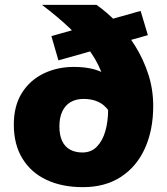

<svg xmlns="http://www.w3.org/2000/svg" viewBox="-20 -760 690 792"><path d="M153 -740H378Q421 -710 463 -666.5Q505 -623 538.5 -569Q572 -515 592 -453Q612 -391 612 -323Q612 -224 578 -148.5Q544 -73 479 -30.5Q414 12 322 12Q236 12 172 -18Q108 -48 72.5 -106Q37 -164 37 -246Q37 -323 70 -376Q103 -429 159.5 -456.5Q216 -484 285 -484Q332 -484 368.5 -474Q405 -464 436.5 -441Q468 -418 498 -377L460 -230Q448 -276 429 -302.5Q410 -329 384 -340.5Q358 -352 325 -352Q294 -352 271.5 -339Q249 -326 237 -300.5Q225 -275 225 -239Q225 -202 236.5 -178Q248 -154 269.5 -142.5Q291 -131 320 -131Q356 -131 379.5 -155Q403 -179 414.5 -219Q426 -259 426 -308Q426 -377 408 -435Q390 -493 354.5 -544Q319 -595 268.5 -643Q218 -691 153 -740ZM221 -511 192 -611 560 -715 590 -615Z"/></svg>

Font: Azeret Mono Thin ExtraBold
Style: Regular
Weight: 800
Version: Version 1.002